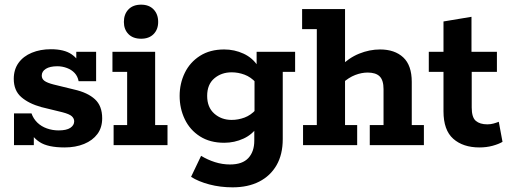

<svg xmlns="http://www.w3.org/2000/svg" viewBox="-20 -622 2182 823"><path d="M257 10Q185 10 150 -13Q115 -36 103 -72L125 -80V0H40V-136H115Q123 -113 140 -96.5Q157 -80 181 -71.5Q205 -63 231 -63Q265 -63 281.5 -74Q298 -85 298 -102Q298 -114 288 -123.5Q278 -133 247 -141L157 -163Q103 -178 71 -206Q39 -234 39 -284Q39 -324 59.5 -352.5Q80 -381 116.5 -396Q153 -411 198 -411Q255 -411 286.5 -389.5Q318 -368 328 -334L307 -333V-400H392V-274H317Q313 -295 300 -309Q287 -323 267 -330.5Q247 -338 226 -338Q194 -338 176.5 -327Q159 -316 159 -298Q159 -284 170.5 -275.5Q182 -267 209 -260L299 -238Q356 -225 387 -196.5Q418 -168 418 -115Q418 -75 397.5 -47.5Q377 -20 340.5 -5Q304 10 257 10Z M467 0V-86H525V-314H462V-400H645V-86H698V0ZM585 -456Q550 -456 530.5 -476Q511 -496 511 -528Q511 -561 530.5 -581.5Q550 -602 585 -602Q619 -602 638.5 -581.5Q658 -561 658 -528Q658 -496 638.5 -476Q619 -456 585 -456Z M977 181Q924 181 877 168.5Q830 156 799 136L842 46Q870 63 901.5 73Q933 83 966 83Q1019 83 1044.5 55.5Q1070 28 1070 -19V-69L1086 -82Q1063 -46 1024 -28Q985 -10 941 -10Q880 -10 837 -37.5Q794 -65 772 -111Q750 -157 750 -211Q750 -264 772 -309.5Q794 -355 837 -382.5Q880 -410 941 -410Q985 -410 1024 -392Q1063 -374 1086 -338L1080 -331V-400H1245V-314H1192V-26Q1192 40 1165.5 86Q1139 132 1091 156.5Q1043 181 977 181ZM973 -108Q1001 -108 1028 -118Q1055 -128 1077 -152L1071 -113V-305L1077 -268Q1055 -292 1028 -302Q1001 -312 973 -312Q929 -312 898.5 -286Q868 -260 868 -211Q868 -162 898.5 -135Q929 -108 973 -108Z M1279 0V-86H1338V-497H1275V-583H1459V-337L1436 -335Q1475 -374 1519.5 -392Q1564 -410 1609 -410Q1672 -410 1708.5 -376Q1745 -342 1745 -271V-86H1797V0H1565V-86H1624V-240Q1624 -278 1607.5 -294.5Q1591 -311 1556 -311Q1530 -311 1502.5 -300.5Q1475 -290 1447 -265L1459 -298V-86H1511V0Z M2035 10Q1965 10 1923 -27Q1881 -64 1881 -145V-314H1818V-400H1881V-530L2001 -550V-400H2110V-314H2002V-161Q2002 -119 2019.5 -104Q2037 -89 2069 -89Q2083 -89 2095.5 -92.5Q2108 -96 2118 -100L2134 -14Q2117 -4 2091 3Q2065 10 2035 10Z"/></svg>

Font: Rokkitt SemiBold
Style: Bold
Weight: 700
Version: Version 3.103